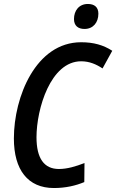

<svg xmlns="http://www.w3.org/2000/svg" viewBox="-20 -938 586 968"><path d="M406 -792C450 -792 476 -825 476 -869C476 -902 456 -918 423 -918C378 -918 353 -884 353 -842C353 -809 373 -792 406 -792ZM252 10C311 10 362 -2 405 -20L406 -116C362 -99 319 -86 277 -86C202 -86 164 -140 164 -246C164 -389 235 -629 389 -629C431 -629 465 -614 497 -593L546 -682C501 -711 452 -725 389 -725C161 -725 50 -450 50 -240C50 -82 120 10 252 10Z"/></svg>

Font: Noto Sans Display SemiCondensed Medium
Style: Italic
Weight: 500
Width: 4
Italic angle: -12°
Designer: Monotype Design Team
Foundry: Monotype Imaging Inc.
Version: Version 1.900